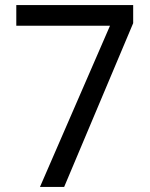

<svg xmlns="http://www.w3.org/2000/svg" viewBox="-20 -734 591 754"><path d="M412 -633H44V-714H503V-643L232 0H137Z"/></svg>

Font: lgurmukhi25
Style: Book
Weight: 400
Designer: Jelle Bosma - Monotype Design Team
Foundry: Monotype Imaging Inc.
Version: Version 2.003